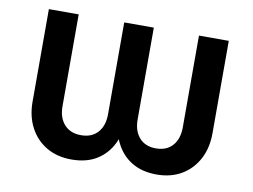

<svg xmlns="http://www.w3.org/2000/svg" viewBox="-65 -638 974 740"><g transform="rotate(10 422.0 -268.0)"><path d="M255.9 9.8Q199.7 9.8 158 -14.6Q116.2 -39.1 93 -82.8Q69.8 -126.5 69.8 -184.1V-545.9H186.5V-186.5Q186.5 -141.6 210.2 -115.2Q233.9 -88.9 275.9 -88.9Q317.9 -88.9 341.3 -115.2Q364.7 -141.6 364.7 -186.5V-545.9H480.5V-186.5Q480.5 -141.6 503.9 -115.2Q527.3 -88.9 568.8 -88.9Q610.4 -88.9 633.8 -115.2Q657.2 -141.6 657.2 -186.5V-545.9H773.9V-184.1Q773.9 -126.5 750.7 -82.8Q727.5 -39.1 686 -14.6Q644.5 9.8 588.9 9.8Q531.7 9.8 491.5 -14.6Q451.2 -39.1 429.4 -82.8Q407.7 -126.5 405.3 -184.1H439Q437 -127 415.3 -83Q393.6 -39.1 353.5 -14.6Q313.5 9.8 255.9 9.8Z"/></g></svg>

Font: Inter Cardless
Style: Medium
Weight: 500
Designer: Rasmus Andersson
Foundry: rsms
Version: Version 4.001;git-9221beed3